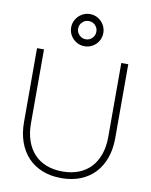

<svg xmlns="http://www.w3.org/2000/svg" viewBox="-104 -1050 898 1140"><g transform="rotate(10 345.0 -479.5)"><path d="M345 -780Q319 -780 296.8 -793Q274.5 -806 261.2 -828.2Q248 -850.5 248 -877Q248 -903 261.2 -925.2Q274.5 -947.5 296.8 -960.8Q319 -974 345 -974Q371.5 -974 393.8 -960.8Q416 -947.5 429 -925.2Q442 -903 442 -877Q442 -850.5 429 -828.2Q416 -806 393.8 -793Q371.5 -780 345 -780ZM345 -822Q368 -822 384 -838.2Q400 -854.5 400 -877Q400 -900 384 -916Q368 -932 345 -932Q322.5 -932 306.2 -916Q290 -900 290 -877Q290 -854.5 306.2 -838.2Q322.5 -822 345 -822ZM345 15Q281.5 15 230.5 -5.2Q179.5 -25.5 144 -63Q108.5 -100.5 89.2 -154.2Q70 -208 70 -275V-720H112V-274Q112 -216 128 -169.8Q144 -123.5 174 -91.2Q204 -59 247.2 -42Q290.5 -25 345 -25Q399.5 -25 442.8 -42Q486 -59 516 -91.2Q546 -123.5 562 -169.8Q578 -216 578 -274V-720H620V-275Q620 -208 600.8 -154.2Q581.5 -100.5 546 -63Q510.5 -25.5 459.5 -5.2Q408.5 15 345 15Z"/></g></svg>

Font: Vela Sans ExtLt
Style: Regular
Weight: 200
Designer: Principal design: Mikhail Sharanda - project Manrope.
Design modification: Ravid Balaliev
Foundry: Mikhail Sharanda
Version: Version 1.001